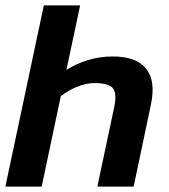

<svg xmlns="http://www.w3.org/2000/svg" viewBox="-20 -694 627 714"><path d="M0 0 143 -674H278L227 -434Q261 -456 305.5 -470Q350 -484 399 -484Q487 -484 523.5 -438.5Q560 -393 541 -304L477 0H342L405 -297Q415 -345 400.5 -365Q386 -385 331 -385Q300 -385 266 -371Q232 -357 206 -336L135 0Z"/></svg>

Font: Kanit Medium
Style: Italic
Weight: 500
Italic angle: -12°
Designer: Katatrad Team
Foundry: CadsonDemak
Version: Version 2.000; ttfautohint (v1.8.3)